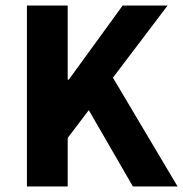

<svg xmlns="http://www.w3.org/2000/svg" viewBox="-20 -672 660 692"><path d="M77 0V-652H224V-385H228L422 -652H584L387 -392L620 0H459L300 -275L224 -175V0Z"/></svg>

Font: Mada
Style: Bold
Weight: 700
Designer: Khaled Hosny
Version: Version 1.5